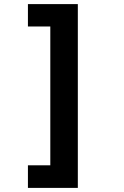

<svg xmlns="http://www.w3.org/2000/svg" viewBox="-20 -749 603 935"><path d="M359 -729H116V-620H225V56H116V166H359Z"/></svg>

Font: Noto Sans Mono SemiCondensed ExtraBold
Style: Regular
Weight: 800
Width: 4
Designer: Monotype Design Team
Foundry: Monotype Imaging Inc.
Version: Version 2.014